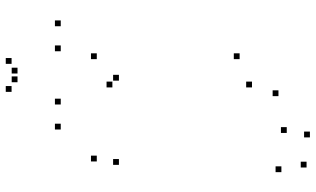

<svg xmlns="http://www.w3.org/2000/svg" viewBox="-233 -623 1086 660"><g transform="rotate(-90 310.0 -293.0)"><path d="M93.3 -427.2V-447.2H73.3V-427.2ZM382.8 -427.2V-447.2H362.8V-427.2ZM359.5 -449.7V-469.7H339.5V-449.7ZM359.5 30.2V10.2H339.5V30.2ZM329.5 121.2V101.2H309.5V121.2ZM203 149.7V129.7H183V149.7ZM68.2 131.3V111.3H48.2V131.3ZM84.2 217.8V197.8H64.2V217.8ZM187.7 229.3V209.3H167.7V229.3ZM456.7 -12.3V-32.3H436.7V-12.3ZM456.7 -503.3V-523.3H436.7V-503.3ZM105 -503.3V-523.3H85V-503.3ZM300.8 -627.2V-647.2H280.8V-627.2ZM407.3 -775.8V-795.8H387.3V-775.8ZM377.3 -775.8V-795.8H357.3V-775.8ZM483.8 -627.2V-647.2H463.8V-627.2ZM569.8 -627.2V-647.2H549.8V-627.2ZM440.5 -796.2V-816.2H420.5V-796.2ZM344.2 -796.2V-816.2H324.2V-796.2ZM214.8 -627.2V-647.2H194.8V-627.2Z"/></g></svg>

Font: Monaspace Argon Dots Var
Style: Regular
Weight: 400
Designer: Riley Cran and the Lettermatic Team
Version: Version 1.100 (Monaspace Argon Dots)